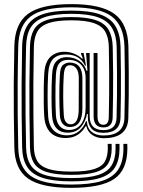

<svg xmlns="http://www.w3.org/2000/svg" viewBox="-20 -761 687 924"><path d="M323 143Q178 143 114.4 97.8Q50.8 52.5 49 -51.8Q47.2 -133 46.5 -206Q45.8 -279 46.2 -358.5Q46.8 -438 49 -538.2Q51 -647 114.6 -694.1Q178.2 -741.2 323 -741.2Q466.5 -741.2 530.8 -694Q595 -646.8 598 -537.5Q599.2 -468.2 599.6 -410.8Q600 -353.2 599.5 -300.4Q599 -247.5 597.5 -192.2Q594.5 -95 476.8 -96Q446.8 -96.2 424.5 -111.1Q402.2 -126 395.5 -153.5H391.5Q378.8 -129 354.8 -112.9Q330.8 -96.8 295.5 -96.8Q249.8 -96.8 223.2 -122.9Q196.8 -149 193 -200.2Q191 -230.2 190.5 -267.1Q190 -304 190.6 -340.5Q191.2 -377 193 -406.2Q196.2 -462.8 222.5 -487.2Q248.8 -511.8 289.2 -511.8Q337.2 -511.8 374.8 -479H379.2L370 -501.5V-505.8H382.5L393.8 -445.2H389Q377 -471 354.6 -484.9Q332.2 -498.8 297 -498.8Q255.8 -498.8 235.2 -477Q214.8 -455.2 211.8 -405Q208.8 -353.8 209 -297.4Q209.2 -241 211.8 -201.8Q215 -156 238.8 -132.9Q262.5 -109.8 302.8 -109.8Q336.8 -109.8 360.6 -129.9Q384.5 -150 393.5 -177.5H398.2Q399.8 -144 420.9 -126.6Q442 -109.2 476.8 -109Q576 -108.2 578.8 -193Q580.2 -247.8 580.8 -300.4Q581.2 -353 580.9 -410.4Q580.5 -467.8 579 -537Q576.2 -637.5 517.9 -681.6Q459.5 -725.8 323 -725.8Q185.8 -725.8 127.8 -682Q69.8 -638.2 67.8 -537.8Q65.5 -437.8 65 -358.5Q64.5 -279.2 65.2 -206.2Q66 -133.2 67.8 -52Q69.5 43.5 127.5 85.4Q185.5 127.2 323 127.2Q415 127.2 469.9 109.9Q524.8 92.5 549.2 54.4Q573.8 16.2 574 -46Q574.2 -56.2 573.8 -68.5H592.5Q593 -56.5 593 -46Q592.5 57.2 529.6 100.1Q466.8 143 323 143ZM323 111.8Q236.2 111.8 184.8 94.8Q133.2 77.8 110.4 41.5Q87.5 5.2 86.5 -52.5Q85 -133.5 84.2 -206.4Q83.5 -279.2 84 -358.4Q84.5 -437.5 86.5 -537.5Q87.8 -598.5 110.6 -636.5Q133.5 -674.5 185 -692.2Q236.5 -710 323 -710Q409 -710 460.5 -692.1Q512 -674.2 535.2 -635.9Q558.5 -597.5 560.2 -536.2Q561.5 -467.8 561.9 -410.6Q562.2 -353.5 561.8 -301Q561.2 -248.5 560 -193.8Q557.8 -121.2 476.8 -121.8Q436.8 -122 419.6 -143.2Q402.5 -164.5 402.8 -197.5V-212.5H398.5Q392.5 -177.2 369.8 -149.9Q347 -122.5 304 -122.5Q272.2 -122.5 252.8 -142.9Q233.2 -163.2 230.5 -203.2Q228 -241.8 227.9 -297.6Q227.8 -353.5 230.8 -404Q233.2 -447.8 251.8 -466.9Q270.2 -486 300.8 -486Q335.2 -486 361.2 -468.5Q387.2 -451 396 -421H400.8L394.2 -505.8H411.5V-202Q411.5 -135.2 476.8 -134.8Q539.2 -134.2 541 -194.2Q542.5 -248.8 543 -301Q543.5 -353.2 543.1 -410.1Q542.8 -467 541.5 -535.8Q540 -591.2 519.2 -626.2Q498.5 -661.2 451.2 -677.9Q404 -694.5 323 -694.5Q241.5 -694.5 194.2 -678.1Q147 -661.8 126.8 -627.1Q106.5 -592.5 105.5 -537.2Q103.2 -437.2 102.8 -358.2Q102.2 -279.2 103 -206.6Q103.8 -134 105.5 -53Q106.2 -1 126.5 31.9Q146.8 64.8 194 80.4Q241.2 96 323 96Q405 96 451.4 81.4Q497.8 66.8 516.9 35.2Q536 3.8 536.2 -46.2Q536.5 -56 536 -68.5H555Q555.2 -56 555.2 -46.2Q555 10 533.1 44.9Q511.2 79.8 460.6 95.8Q410 111.8 323 111.8ZM323 80.5Q246 80.5 203 66.1Q160 51.8 142.5 22.2Q125 -7.2 124.2 -53.2Q122.5 -134.2 121.8 -206.9Q121 -279.5 121.5 -358.2Q122 -437 124.2 -536.8Q125.2 -586 142.9 -617.5Q160.5 -649 203.4 -663.9Q246.2 -678.8 323 -678.8Q399.2 -678.8 442.2 -663.6Q485.2 -648.5 503.2 -616.8Q521.2 -585 522.5 -535.2Q524 -466.8 524.4 -410Q524.8 -353.2 524.1 -301.2Q523.5 -249.2 522.2 -195Q521 -147.2 476.8 -147.8Q430.5 -148.2 430.5 -202V-505.8H449.2V-202Q449.2 -161 476.8 -160.5Q502.5 -160.2 503.5 -195.8Q504.8 -249.8 505.2 -301.6Q505.8 -353.5 505.4 -410Q505 -466.5 503.8 -534.8Q502.8 -578.5 487.4 -607Q472 -635.5 433.2 -649.4Q394.5 -663.2 323 -663.2Q251 -663.2 212.4 -649.5Q173.8 -635.8 158.9 -607.6Q144 -579.5 143 -536.5Q141 -436.8 140.5 -358.1Q140 -279.5 140.8 -207Q141.5 -134.5 143 -53.5Q143.8 -14 158.5 12.4Q173.2 38.8 211.9 51.8Q250.5 64.8 323 64.8Q396 64.8 433.8 52.5Q471.5 40.2 485 15.6Q498.5 -9 498.8 -46.5Q498.8 -56 498.2 -68.5H517.2Q517.8 -56 517.5 -46.5Q517.2 -2.5 500.9 25.5Q484.5 53.5 442.4 67Q400.2 80.5 323 80.5ZM311.2 -135.5Q350.2 -135.5 371.1 -164.9Q392 -194.2 392 -245V-385.5Q392 -426 370 -449.5Q348 -473 309 -473Q280 -473 265.8 -456.8Q251.5 -440.5 249.2 -403Q246.5 -352 246.8 -297Q247 -242 249.2 -204.5Q251.8 -170.2 268.2 -152.9Q284.8 -135.5 311.2 -135.5ZM315.8 -149.8Q296 -149.8 283 -163.9Q270 -178 268.2 -206Q265.8 -243 265.5 -297.4Q265.2 -351.8 268.2 -401.8Q270.2 -439.2 284.6 -449.6Q299 -460 314 -460Q376.5 -460 376.5 -383.8V-239.8Q376.5 -149.8 315.8 -149.8ZM319.8 -162.8Q358.5 -162.8 358.8 -235L359.2 -384.2Q359.2 -415.2 347.8 -431.2Q336.2 -447.2 316.8 -447.2Q302.5 -447.2 295.6 -436.4Q288.8 -425.5 287 -400.5Q283.8 -351.8 284.1 -297.9Q284.5 -244 287 -207.5Q288.2 -184.5 297.4 -173.6Q306.5 -162.8 319.8 -162.8Z"/></svg>

Font: Big Shoulders Inline Text
Style: Bold
Weight: 700
Designer: Patric King
Foundry: XO Type Co
Version: Version 1.000